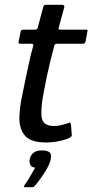

<svg xmlns="http://www.w3.org/2000/svg" viewBox="-20 -596 386 803"><path d="M175 0Q111 0 86 -27Q61 -54 61 -103Q62 -145 71.5 -191Q81 -237 91 -285Q98 -317 104 -345Q110 -373 119 -404Q121 -413 112 -413H65Q60 -413 58.5 -415Q57 -417 58 -423L66 -462Q67 -468 69.5 -470Q72 -472 78 -472H127Q133 -472 135.5 -475Q138 -478 139 -485L161 -567Q164 -576 171 -576H240Q244 -576 247 -573.5Q250 -571 249 -567L227 -485Q224 -477 225 -474.5Q226 -472 231 -472H338Q345 -472 346 -470.5Q347 -469 345 -461L338 -423Q337 -418 334 -415.5Q331 -413 324 -413H218Q214 -413 210.5 -410.5Q207 -408 206 -401Q198 -371 190.5 -340Q183 -309 176 -277Q168 -238 160.5 -197.5Q153 -157 153 -120Q153 -94 165.5 -81.5Q178 -69 207 -69Q221 -69 235 -72.5Q249 -76 262 -80Q271 -85 273 -83.5Q275 -82 277 -75L280 -33Q283 -23 258 -14Q246 -10 230.5 -6.5Q215 -3 200 -1.5Q185 0 175 0ZM192 70Q189 86 177.5 107Q166 128 151.5 148Q137 168 125 182Q120 187 116 187Q109 187 99.5 187Q90 187 82 187Q79 186 79.5 184.5Q80 183 84 176Q93 164 106 142Q119 120 127 105Q111 104 106.5 93Q102 82 104 71Q107 54 119.5 43.5Q132 33 156 33Q176 33 186.5 40.5Q197 48 192 70Z"/></svg>

Font: Glory Medium
Style: Italic
Weight: 500
Italic angle: -12°
Version: Version 1.011